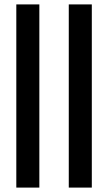

<svg xmlns="http://www.w3.org/2000/svg" viewBox="-20 -851 490 871"><path d="M54 0V-831H158.5V0ZM292 0V-831H396.5V0Z"/></svg>

Font: Merriweather 96pt Medium
Style: Regular
Weight: 500
Version: Version 2.100